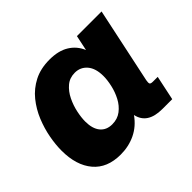

<svg xmlns="http://www.w3.org/2000/svg" viewBox="-130 -716 904 904"><g transform="rotate(-45 322.5 -264.0)"><path d="M209.5 13.2Q120.1 13.2 72.8 -43Q25.4 -99.1 25.4 -197.3Q25.4 -236.3 33.9 -282.5Q42.5 -328.6 61 -374Q79.6 -419.4 110.1 -457.3Q140.6 -495.1 184.8 -517.8Q229 -540.5 288.6 -540.5Q348.1 -540.5 386.2 -516.8Q424.3 -493.2 441.9 -450.7L458 -527.3H622.1L542 -149.4Q539.1 -133.8 542 -128.2Q544.9 -122.6 559.6 -122.6H591.3L565.4 0H499.5Q400.9 0 385.3 -74.7Q354 -30.3 308.6 -8.5Q263.2 13.2 209.5 13.2ZM282.2 -115.7Q317.4 -115.7 342.5 -135Q367.7 -154.3 383.3 -184.1Q398.9 -213.9 406.2 -246.6Q413.6 -279.3 413.6 -305.7Q413.6 -357.4 389.9 -385Q366.2 -412.6 329.1 -412.6Q294.4 -412.6 270.3 -392.1Q246.1 -371.6 230.7 -340.1Q215.3 -308.6 208.3 -275.1Q201.2 -241.7 201.2 -215.3Q201.2 -167.5 222.4 -141.6Q243.7 -115.7 282.2 -115.7Z"/></g></svg>

Font: Schibsted Grotesk ExtraBold
Style: Italic
Weight: 800
Italic angle: -12°
Designer: Bakken & Baeck AS, Henrik Kongsvoll
Foundry: Schibsted ASA
Version: Version 1.100; ttfautohint (v1.8.4.7-5d5b);gftools[0.9.25]